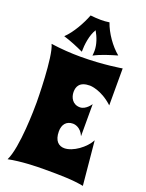

<svg xmlns="http://www.w3.org/2000/svg" viewBox="-173 -1024 850 1118"><g transform="rotate(20 251.5 -465.0)"><path d="M459 -266C432 -214 361 -162 308 -162C274 -162 245 -184 245 -244C245 -285 266 -314 308 -314C316 -314 355 -311 376 -261V-460C376 -460 349 -417 312 -417C266 -417 247 -455 247 -489C247 -521 260 -556 325 -556C325 -556 394 -556 469 -486V-715C469 -715 357 -695 215 -695C157 -695 94 -699 31 -708C64 -641 66 -366 66 -357C66 -320 64 -77 20 11C99 -5 192 -7 241 -7C345 -7 417 -6 485 7ZM419 -777C371 -816 325 -882 305 -941C288 -938 269 -937 252 -937C230 -937 209 -939 188 -941C167 -886 128 -816 85 -775C128 -762 171 -744 212 -725C212 -769 220 -831 245 -870C265 -835 280 -795 280 -755C280 -745 279 -735 278 -725C321 -748 372 -763 419 -777Z"/></g></svg>

Font: Spicy Rice
Style: Regular
Weight: 400
Designer: Astigmatic (AOETI)
Foundry: Astigmatic (AOETI)
Version: Version 1.000